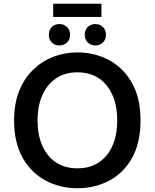

<svg xmlns="http://www.w3.org/2000/svg" viewBox="-20 -988 824 1022"><path d="M392 14Q300 14 223.5 -26.5Q147 -67 101 -147.5Q55 -228 55 -347Q55 -436 82 -503.5Q109 -571 156 -616.5Q203 -662 263.5 -685.5Q324 -709 392 -709Q484 -709 560.5 -668Q637 -627 682.5 -546.5Q728 -466 728 -347Q728 -228 683 -147.5Q638 -67 561.5 -26.5Q485 14 392 14ZM392 -92Q491 -92 547.5 -161Q604 -230 604 -347Q604 -464 547.5 -533.5Q491 -603 392 -603Q326 -603 278.5 -571Q231 -539 205.5 -481.5Q180 -424 180 -347Q180 -230 236.5 -161Q293 -92 392 -92ZM263 -898V-968H520V-898ZM296 -746Q272 -746 256 -761.5Q240 -777 240 -803Q240 -829 256 -844.5Q272 -860 296 -860Q320 -860 336.5 -844.5Q353 -829 353 -803Q353 -777 336.5 -761.5Q320 -746 296 -746ZM488 -746Q464 -746 447.5 -761.5Q431 -777 431 -803Q431 -829 447.5 -844.5Q464 -860 488 -860Q511 -860 527.5 -844.5Q544 -829 544 -803Q544 -777 527.5 -761.5Q511 -746 488 -746Z"/></svg>

Font: Ubuntu Sans SemiBold
Style: Regular
Weight: 600
Designer: Dalton Maag Ltd
Foundry: Dalton Maag Ltd
Version: Version 1.006; ttfautohint (v1.8.4.7-5d5b)